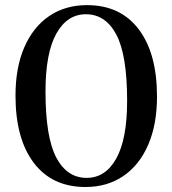

<svg xmlns="http://www.w3.org/2000/svg" viewBox="-20 -734 690 768"><path d="M328 -713.5Q461.5 -713.5 534.8 -617Q608 -520.5 608 -348Q608 -236 572.8 -154.8Q537.5 -73.5 473.2 -29.8Q409 14 322 14Q188.5 14 115.2 -82.5Q42 -179 42 -351.5Q42 -463.5 77.2 -544.8Q112.5 -626 176.8 -669.8Q241 -713.5 328 -713.5ZM488.5 -331Q488.5 -513.5 445.5 -595.2Q402.5 -677 323.5 -677Q248.5 -677 205.2 -599.2Q162 -521.5 162 -368.5Q162 -185.5 205 -104Q248 -22.5 326.5 -22.5Q402 -22.5 445.2 -100.2Q488.5 -178 488.5 -331Z"/></svg>

Font: Fraunces 9pt
Style: Regular
Weight: 400
Version: Version 1.000;[b76b70a41]